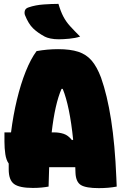

<svg xmlns="http://www.w3.org/2000/svg" viewBox="-20 -964 640 992"><path d="M231 0Q215 3 194.5 5Q174 7 150 7Q80 7 52.5 -13.5Q25 -34 25 -89Q25 -104 25 -119Q12 -137 7.5 -167.5Q3 -198 3 -232V-280H37Q48 -368 67.5 -449Q87 -530 113 -595Q139 -660 169 -700Q225 -710 280 -710Q343 -710 384.5 -696.5Q426 -683 453.5 -651Q481 -619 502 -563Q534 -473 554 -345Q574 -217 581 -47Q582 -35 582 -23.5Q582 -12 583 0Q562 4 539 6Q516 8 491 8Q424 8 398 -8Q372 -24 370 -71Q369 -86 369 -100H234Q232 -52 231 0ZM259 -280Q286 -280 309 -272.5Q332 -265 352 -240L358 -242Q340 -417 304 -505H298Q264 -428 247 -280ZM282 -944Q293 -906 307 -879Q321 -852 342.5 -828.5Q364 -805 394 -775Q370 -767 338 -764Q306 -761 284 -761Q260 -761 241 -765Q222 -769 211 -775Q174 -795 150.5 -818Q127 -841 109 -886Q105 -897 108.5 -909Q112 -921 128 -926Q163 -938 205.5 -941Q248 -944 282 -944Z"/></svg>

Font: Recursive Mn Csl St XBk
Style: Regular
Weight: 1000
Monospace: yes
Version: Version 1.079;hotconv 1.0.112;makeotfexe 2.5.65598; ttfautoh